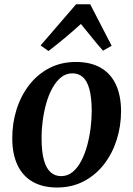

<svg xmlns="http://www.w3.org/2000/svg" viewBox="-20 -844 608 877"><path d="M327 -561Q393.5 -561 439.2 -535Q485 -509 508.8 -459Q532.5 -409 533 -337Q533 -268 513 -205.2Q493 -142.5 455 -93.5Q417 -44.5 362.8 -16Q308.5 12.5 240.5 12.5Q175 12.5 129.2 -13.8Q83.5 -40 60 -89.8Q36.5 -139.5 36 -210Q35.5 -280 55.5 -343.5Q75.5 -407 113.5 -456Q151.5 -505 205.5 -533Q259.5 -561 327 -561ZM311 -509Q281 -509 258.2 -490.2Q235.5 -471.5 218.5 -440.2Q201.5 -409 190.8 -370.2Q180 -331.5 174.8 -290.2Q169.5 -249 170 -211Q170 -150 180.8 -112.2Q191.5 -74.5 211.5 -57Q231.5 -39.5 259 -39.5Q288.5 -39.5 311.2 -58Q334 -76.5 350.5 -107.8Q367 -139 377.8 -178Q388.5 -217 393.8 -258.2Q399 -299.5 399 -338Q398.5 -398.5 388.5 -436Q378.5 -473.5 359 -491.2Q339.5 -509 311 -509ZM201.5 -611 165.5 -636.5 327.5 -824.5H392L490 -635L450.5 -612.5Q425 -641 400.2 -672.2Q375.5 -703.5 349.5 -734.5Q315 -703 277.5 -671.8Q240 -640.5 201.5 -611Z"/></svg>

Font: Merriweather 36pt SemiBold
Style: Italic
Weight: 600
Italic angle: -7.8°
Version: Version 2.101